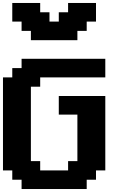

<svg xmlns="http://www.w3.org/2000/svg" viewBox="-20 -1270 852 1290"><path d="M125 0H562.5V-62.5H625V-125H687.5V-625H375V-500H500V-187.5H437.5V-125H250V-187.5H187.5V-687.5H250V-750H687.5V-875H125V-812.5H62.5V-750H0V-125H62.5V-62.5H125ZM187.5 -1000H500V-1062.5H562.5V-1125H625V-1250H437.5V-1187.5H375V-1125H312.5V-1187.5H250V-1250H62.5V-1125H125V-1062.5H187.5Z"/></svg>

Font: Faithful 32x
Style: Semibold
Weight: 400
Foundry: Faithful Resource Pack
Version: Version 1.0; January 27, 2023